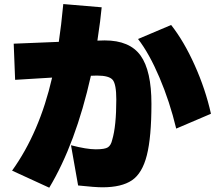

<svg xmlns="http://www.w3.org/2000/svg" viewBox="-20 -833 1040 923"><path d="M38.1 -12.7Q169.9 -196.3 230.5 -460L52.7 -449.2L45.9 -623L262.7 -631.8Q274.4 -709 284.2 -813.5L468.8 -797.9Q463.9 -741.2 448.2 -637.7L483.4 -638.7Q603.5 -638.7 655.8 -565.9Q708 -493.2 708 -333.5Q708 -173.8 686 -86.9Q664.1 0 614.3 33.7Q564.5 67.4 472.7 67.4Q437.5 67.4 355.5 58.6L321.3 -134.8Q396.5 -115.2 440.4 -115.2Q484.4 -115.2 499 -125Q513.7 -134.8 519.5 -161.1Q539.1 -226.6 539.1 -354.5Q539.1 -427.7 522 -448.7Q504.9 -469.7 446.3 -469.7L417 -468.8Q343.8 -142.6 216.8 69.3ZM643.6 -645.5 802.7 -712.9Q864.3 -634.8 916 -519.5Q967.8 -404.3 994.1 -286.1L827.1 -214.8Q795.9 -344.7 746.6 -460.4Q697.3 -576.2 643.6 -645.5Z"/></svg>

Font: GenEi M Gothic v2 Black
Style: Regular
Weight: 900
Version: Version 2.0